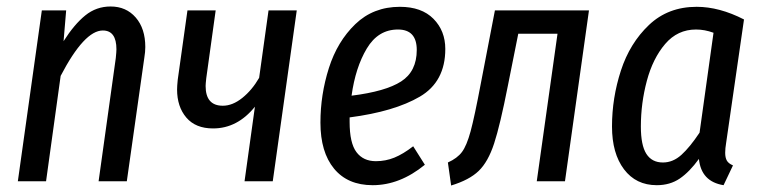

<svg xmlns="http://www.w3.org/2000/svg" viewBox="-20 -559 2351 592"><path d="M428 -414Q428 -399 425 -381L371 0H284L337 -380Q339 -400 339 -407Q339 -465 297 -465Q240 -465 167 -325L122 0H35L109 -527H184L176 -432Q209 -484 243 -511.5Q277 -539 321 -539Q369 -539 398.5 -505Q428 -471 428 -414Z M821 0H734L766 -230Q712 -163 637 -163Q583 -163 554.5 -196.5Q526 -230 526 -283Q526 -293 528 -313L558 -527H645L616 -318Q614 -300 614 -294Q614 -233 667 -233Q697 -233 727 -257Q757 -281 779 -319L808 -527H895Z M1058 -197V-183Q1058 -118 1079 -90Q1100 -62 1139 -62Q1169 -62 1196 -73Q1223 -84 1254 -108L1290 -51Q1213 12 1129 12Q1052 12 1010 -39Q968 -90 968 -181Q968 -267 994 -349Q1020 -431 1075.5 -484.5Q1131 -538 1213 -538Q1280 -538 1316.5 -501Q1353 -464 1353 -408Q1353 -307 1274.5 -261Q1196 -215 1058 -197ZM1064 -264Q1169 -277 1217 -308Q1265 -339 1265 -405Q1265 -468 1207 -468Q1146 -468 1111 -409.5Q1076 -351 1064 -264Z M1722 0H1635L1699 -455H1578L1546 -295Q1522 -173 1503.5 -116.5Q1485 -60 1456 -32Q1427 -4 1371 13L1361 -58Q1390 -71 1404.5 -90.5Q1419 -110 1431 -154Q1443 -198 1463 -304L1506 -527H1796Z M2274 -499 2219 -119Q2216 -101 2216 -88Q2216 -73 2221 -64Q2226 -55 2240 -49L2211 12Q2142 1 2135 -69Q2106 -29 2076 -8.5Q2046 12 2005 12Q1941 12 1904 -37Q1867 -86 1867 -169Q1867 -257 1894.5 -341.5Q1922 -426 1981 -482Q2040 -538 2128 -538Q2198 -538 2274 -499ZM1956 -169Q1956 -111 1973 -84.5Q1990 -58 2024 -58Q2055 -58 2081 -81.5Q2107 -105 2137 -150L2180 -458Q2153 -468 2126 -468Q2069 -468 2031 -423.5Q1993 -379 1974.5 -310Q1956 -241 1956 -169Z"/></svg>

Font: Fira Sans Compressed
Style: Italic
Weight: 400
Width: 1
Italic angle: -8°
Designer: bBox Type GmbH & Carrois Corporate GbR & Edenspiekermann AG
Foundry: bBox Type GmbH & Carrois Corporate GbR & Edenspiekermann AG
Version: Version 4.301